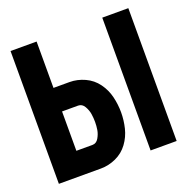

<svg xmlns="http://www.w3.org/2000/svg" viewBox="-101 -625 702 720"><g transform="rotate(-20 250.0 -265.0)"><path d="M15 0V-530H119V-345H183Q214 -345 243.5 -331.5Q273 -318 292 -292Q311 -266 318.5 -235Q326 -204 326 -172.5Q326 -141 318.5 -110Q311 -79 292 -53Q273 -27 243.5 -13.5Q214 0 183 0ZM381 0V-530H485V0ZM183 -94Q199 -94 208 -109.5Q217 -125 219.5 -140.5Q222 -156 222 -172Q222 -188 219.5 -204Q217 -220 208 -235.5Q199 -251 183 -251H119V-94Z"/></g></svg>

Font: Iosevka SS01
Style: Bold
Weight: 700
Monospace: yes
Designer: Belleve Invis
Foundry: Belleve Invis
Version: 2.3.3; ttfautohint (v1.8.3)